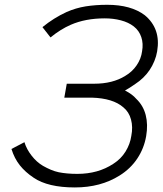

<svg xmlns="http://www.w3.org/2000/svg" viewBox="-20 -786 695 821"><path d="M264.5 -734.5Q304 -752 346.5 -758.8Q389 -765.5 438.5 -765.5Q540 -765.5 599 -721Q668.5 -663.5 652 -566.5Q648.5 -545.5 640.2 -525.2Q632 -505 620 -487Q608 -469 592.2 -453.8Q576.5 -438.5 558.5 -427Q546.5 -418.5 535.5 -411.5Q524.5 -404.5 514.5 -399Q546 -383 562.5 -363.5Q592.5 -335 603 -294.2Q613.5 -253.5 605 -204Q596 -151.5 567 -108Q538 -64.5 491.5 -35.5Q410.5 15.5 300 15.5Q185 15.5 124 -26Q88 -50 64.8 -79.2Q41.5 -108.5 29 -149L84.5 -178Q93.5 -148 115.5 -120Q136.5 -93 163.5 -77Q181 -67 197.8 -60Q214.5 -53 231 -49.5Q266 -42.5 310.5 -42.5Q399.5 -42.5 464.5 -85.5Q497.5 -106.5 517 -138.2Q536.5 -170 541.5 -205Q549 -242.5 540.2 -275Q531.5 -307.5 507.5 -327Q463 -366 372 -368.5H255L265.5 -428H382.5Q462 -428 515.5 -461.5Q545.5 -479 564.5 -507Q583.5 -535 587.5 -566.5Q593.5 -599.5 584.2 -627.2Q575 -655 552 -673Q529.5 -690.5 497 -699Q464.5 -707.5 428 -707.5Q345.5 -707.5 282.5 -680Q239 -661 196 -626L161.5 -670Q210 -709.5 264.5 -734.5Z"/></svg>

Font: Russisch Sans Light
Style: Italic
Weight: 300
Italic angle: -10°
Designer: Michael Sharanda (font) & Cristiano Sobral (main changes)
Foundry: Michael Sharanda
Version: Version 2.00;September 8, 2020;FontCreator 13.0.0.2681 64-bi